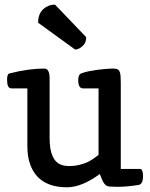

<svg xmlns="http://www.w3.org/2000/svg" viewBox="-20 -792 643 822"><path d="M407.2 -46.9Q329.6 9.8 267.1 9.8Q144 9.8 108.9 -88.9Q97.2 -121.6 97.2 -165V-413.6H28.3Q10.3 -413.6 10.3 -450.7Q10.3 -475.1 20 -477.5Q102.1 -498.5 169.9 -498.5Q191.4 -498.5 192.4 -459.5V-200.7Q192.4 -105.5 241.2 -86.9Q255.9 -81.1 277.8 -81.1Q299.3 -81.1 319.1 -85.9Q338.9 -90.8 354.5 -97.7Q369.1 -105 380.9 -113.3L401.9 -128.9V-413.6H335Q314.9 -413.6 314.9 -449.7Q314.9 -472.7 327.9 -477.8Q340.8 -482.9 359.4 -486.8Q377.9 -490.2 397.9 -493.2Q436 -498 459 -498.5H460.4Q481.4 -498.5 486.3 -493.2Q492.2 -488.3 494.1 -479.5Q497.1 -467.3 497.1 -436.5V-68.8H579.1Q592.3 -68.8 592.3 -37.1Q592.3 -2.9 572.3 0Q522.5 7.8 483.4 7.8Q444.3 7.8 437.5 3.9Q430.7 0 425.8 -6.8Q418 -17.6 407.2 -46.9ZM143.1 -694.8Q143.1 -748 187 -766.6Q199.2 -772 213.4 -772H215.8L349.1 -632.8Q348.6 -611.8 338.9 -600.6Q321.3 -580.1 301.3 -580.1Z"/></svg>

Font: Copse
Style: Regular
Weight: 400
Version: Version 1.000